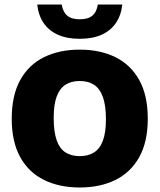

<svg xmlns="http://www.w3.org/2000/svg" viewBox="-20 -823 707 851"><path d="M333.5 8Q243.5 8 175.5 -25.2Q107.5 -58.5 69.8 -126.2Q32 -194 32 -297Q32 -400.5 69.8 -468.5Q107.5 -536.5 175.5 -569.8Q243.5 -603 333.5 -603Q423.5 -603 491.2 -569.8Q559 -536.5 597 -468.5Q635 -400.5 635 -297Q635 -194 597 -126.2Q559 -58.5 491.2 -25.2Q423.5 8 333.5 8ZM333.5 -131Q371 -131 397 -147.5Q423 -164 436.2 -200Q449.5 -236 449.5 -294.5Q449.5 -355.5 436 -393Q422.5 -430.5 396.8 -447.2Q371 -464 333.5 -464Q296 -464 270.2 -447.5Q244.5 -431 231.2 -395.2Q218 -359.5 218 -300.5Q218 -239 231 -201.8Q244 -164.5 269.8 -147.8Q295.5 -131 333.5 -131ZM333.5 -651Q276.5 -651 236.2 -669.2Q196 -687.5 173 -721.5Q150 -755.5 145 -803H253.5Q259 -769.5 278.2 -753.5Q297.5 -737.5 333.5 -737.5Q370 -737.5 389.2 -753.5Q408.5 -769.5 413.5 -803H522Q517 -755.5 494 -721.5Q471 -687.5 430.8 -669.2Q390.5 -651 333.5 -651Z"/></svg>

Font: Encode Sans SC SemiCondensed ExtraBold
Style: Regular
Weight: 800
Width: 4
Designer: Multiple Designers
Foundry: Impallari Type
Version: Version 3.002